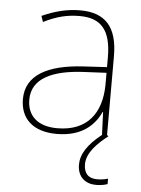

<svg xmlns="http://www.w3.org/2000/svg" viewBox="-54 -580 618 839"><g transform="rotate(5 255.5 -160.0)"><path d="M343 131C343 80 389 36 435 0L428 -4V-350C428 -480 373 -537 264 -537C205 -537 150 -522 97 -498L106 -472C163 -501 211 -512 264 -512C357 -512 402 -463 402 -343V-300L299 -294C142 -285 48 -234 48 -129C48 -45 102 10 208 10C316 10 372 -42 400 -103H402L406 -3C344 46 317 90 317 135C317 190 353 217 399 217C420 217 438 213 449 209V185C438 189 420 192 401 192C362 192 343 170 343 131ZM301 -270 402 -275V-220C400 -99 341 -15 208 -15C123 -15 76 -58 76 -129C76 -222 165 -263 301 -270Z"/></g></svg>

Font: Noto Sans Lao Thin
Style: Regular
Weight: 100
Designer: Monotype Design Team
Foundry: Monotype Imaging Inc.
Version: Version 2.003